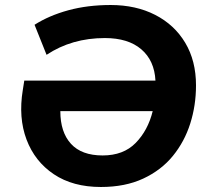

<svg xmlns="http://www.w3.org/2000/svg" viewBox="-20 -736 836 767"><path d="M383 11Q271 11 195 -40Q119 -91 86 -178.5Q53 -266 71 -376L77 -414H601Q597 -494 544.5 -539Q492 -584 399 -584Q267 -584 166 -517L118 -637Q176 -674 253 -695Q330 -716 422 -716Q523 -716 600 -676.5Q677 -637 720 -565Q763 -493 763 -395Q763 -315 740 -242.5Q717 -170 670.5 -113Q624 -56 552 -22.5Q480 11 383 11ZM390 -115Q473 -115 522 -165Q571 -215 590 -292H221Q221 -208 263.5 -161.5Q306 -115 390 -115Z"/></svg>

Font: Nunito Sans ExtraBold
Style: Italic
Weight: 800
Italic angle: -9°
Designer: Vernon Adams
Foundry: Vernon Adams
Version: Version 3.006; ttfautohint (v1.8.3)